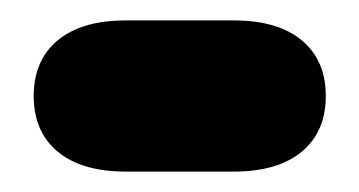

<svg xmlns="http://www.w3.org/2000/svg" viewBox="-20 -364 352 188"><path d="M103 -344Q60 -344 36.5 -324.5Q13 -305 13 -270Q13 -235 36.5 -215.5Q60 -196 103 -196H209Q252 -196 275.5 -215.5Q299 -235 299 -270Q299 -305 275.5 -324.5Q252 -344 209 -344Z"/></svg>

Font: Beiruti Black
Style: Regular
Weight: 900
Designer: Arlette Boutros
Foundry: Boutros
Version: Version 1.41